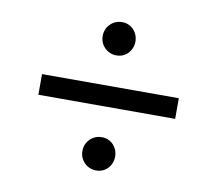

<svg xmlns="http://www.w3.org/2000/svg" viewBox="-66 -720 789 705"><g transform="rotate(10 328.5 -367.5)"><path d="M335 -520C335 -520 335 -520 335 -520C352 -520 366 -526 378 -538C389 -550 395 -565 395 -582C395 -582 395 -582 395 -582C395 -599 389 -614 378 -626C366 -638 352 -644 335 -644C335 -644 335 -644 335 -644C318 -644 303 -638 291 -626C279 -614 273 -599 273 -582C273 -582 273 -582 273 -582C273 -565 279 -550 291 -538C303 -526 318 -520 335 -520ZM78 -405C78 -405 78 -328 78 -328C78 -328 588 -328 588 -328C588 -328 588 -405 588 -405C588 -405 78 -405 78 -405ZM335 -91C335 -91 335 -91 335 -91C352 -91 366 -97 378 -109C389 -121 395 -136 395 -153C395 -153 395 -153 395 -153C395 -170 389 -185 378 -197C366 -209 352 -215 335 -215C335 -215 335 -215 335 -215C318 -215 303 -209 291 -197C279 -185 273 -170 273 -153C273 -153 273 -153 273 -153C273 -136 279 -121 291 -109C303 -97 318 -91 335 -91Z"/></g></svg>

Font: Girnar Poppins
Style: Regular
Weight: 500
Designer: Ninad Kale (Devanagari), Jonny Pinhorn (Latin)
Foundry: Indian Type Foundry
Version: ""